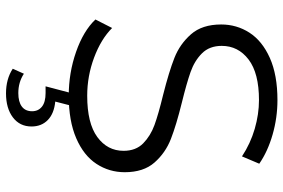

<svg xmlns="http://www.w3.org/2000/svg" viewBox="-176 -570 966 655"><g transform="rotate(90 307.5 -243.0)"><path d="M47 -85 76 -142Q114 -104 177 -80.5Q240 -57 307 -57Q401 -57 448 -91.5Q495 -126 495 -181Q495 -223 469.5 -248Q444 -273 407 -286.5Q370 -300 304 -316Q225 -336 178 -354.5Q131 -373 97.5 -411Q64 -449 64 -514Q64 -567 92 -610.5Q120 -654 178 -680Q236 -706 322 -706Q382 -706 439.5 -689.5Q497 -673 539 -644L514 -585Q470 -614 420 -628.5Q370 -643 322 -643Q230 -643 183.5 -607.5Q137 -572 137 -516Q137 -474 162.5 -448.5Q188 -423 226.5 -409.5Q265 -396 330 -380Q407 -361 454.5 -342.5Q502 -324 535 -286.5Q568 -249 568 -185Q568 -132 539.5 -88.5Q511 -45 452 -19.5Q393 6 307 6Q229 6 157.5 -19Q86 -44 47 -85ZM215 197 232 159Q261 178 298 178Q328 178 344 166Q360 154 360 131Q360 110 344.5 97.5Q329 85 298 85H275L299 -6H342L327 52Q368 56 390 77.5Q412 99 412 133Q412 173 381 196.5Q350 220 299 220Q250 220 215 197Z"/></g></svg>

Font: Idrija
Style: Regular
Weight: 400
Designer: Julieta Ulanovsky
Foundry: Julieta Ulanovsky
Version: Version 7.200